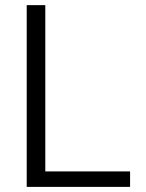

<svg xmlns="http://www.w3.org/2000/svg" viewBox="-20 -731 571 751"><path d="M488.8 0V-60.5H157.2V-710.9H84.5V0Z"/></svg>

Font: Ride Light
Style: Regular
Weight: 300
Version: Version 3.000